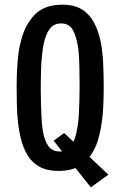

<svg xmlns="http://www.w3.org/2000/svg" viewBox="-20 -725 514 820"><path d="M230 5Q181 5 148.5 -13Q116 -31 96.5 -64Q77 -97 67 -142Q60 -172 56.5 -206Q53 -240 52 -278.5Q51 -317 51 -357Q51 -383 52 -408.5Q53 -434 55 -459Q57 -484 60.5 -507.5Q64 -531 70 -552Q87 -620 128.5 -662.5Q170 -705 246 -705Q297 -705 329.5 -685Q362 -665 381 -629.5Q400 -594 410 -547Q418 -505 420.5 -456Q423 -407 423 -355Q423 -311 421 -269.5Q419 -228 413 -191Q407 -154 397 -122Q378 -64 338.5 -29.5Q299 5 230 5ZM235 -78Q257 -78 271.5 -89.5Q286 -101 295.5 -123.5Q305 -146 310 -177Q315 -201 316.5 -231Q318 -261 319 -293.5Q320 -326 320 -360Q320 -402 319 -441.5Q318 -481 315 -512Q308 -566 292 -595.5Q276 -625 241 -625Q206 -625 187.5 -594.5Q169 -564 162 -511Q160 -494 158 -474Q156 -454 155.5 -433Q155 -412 154.5 -390Q154 -368 154 -345Q154 -312 155 -280.5Q156 -249 157.5 -221Q159 -193 162 -171Q169 -126 186 -102Q203 -78 235 -78ZM368 75 209 -124 254 -157 443 21Z"/></svg>

Font: Truculenta SemiBold
Style: Regular
Weight: 600
Version: Version 1.002